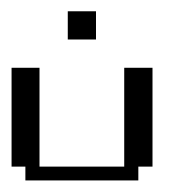

<svg xmlns="http://www.w3.org/2000/svg" viewBox="-20 -312 308 332"><path d="M23.9 0V-23.9H0V-194.8H48.3V-23.9H194.8V-194.8H243.7V-23.9H219.2V0ZM97.2 -243.7V-292.5H146V-243.7Z"/></svg>

Font: FS Mondwest Regular
Style: Regular
Weight: 400
Designer: NZWStudios2024
Foundry: https://fontstruct.com
Version: Version 1.0